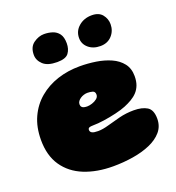

<svg xmlns="http://www.w3.org/2000/svg" viewBox="-138 -832 906 988"><g transform="rotate(-20 315.0 -338.0)"><path d="M314 46.5Q225 46.5 156.2 18.8Q87.5 -9 48.8 -65.5Q10 -122 10 -207.5Q10 -278 34.8 -331.8Q59.5 -385.5 103.2 -422.2Q147 -459 204.2 -477.8Q261.5 -496.5 326.5 -496.5Q370.5 -496.5 414.5 -489.8Q458.5 -483 495 -466.8Q531.5 -450.5 553.5 -422.5Q575.5 -394.5 575.5 -352.5Q575.5 -324.5 567.8 -303.8Q560 -283 546 -268Q532 -253 513.2 -242Q494.5 -231 472.5 -222Q450.5 -213 416.8 -205Q383 -197 348.2 -192Q313.5 -187 288 -187Q272.5 -187 266 -183.8Q259.5 -180.5 259.5 -172Q259.5 -167 261.8 -163Q264 -159 268.5 -156.5Q274 -153 282.8 -151.8Q291.5 -150.5 302.5 -150.5Q328 -150.5 360.5 -160Q393 -169.5 430.8 -179Q468.5 -188.5 510.5 -188.5Q555.5 -188.5 582.8 -172Q610 -155.5 610 -106.5Q610 -65.5 585 -36.2Q560 -7 517.8 11.2Q475.5 29.5 422.5 38Q369.5 46.5 314 46.5ZM293.5 -289Q305 -289 320.2 -293.8Q335.5 -298.5 347 -307.8Q358.5 -317 358.5 -330Q358.5 -347 345 -350.8Q331.5 -354.5 317 -354.5Q307 -354.5 296.8 -351.2Q286.5 -348 278 -342.2Q269.5 -336.5 264.2 -329Q259 -321.5 259 -313Q259 -303 263.8 -297.8Q268.5 -292.5 276.5 -290.8Q284.5 -289 293.5 -289ZM226.5 -556Q174 -556 149.5 -579Q125 -602 125 -632Q125 -675 153 -695Q181 -715 210.5 -715Q234.5 -715 256.2 -708Q278 -701 291.5 -682.8Q305 -664.5 305 -630.5Q305 -599 289.2 -577.5Q273.5 -556 226.5 -556ZM463.5 -557.5Q424 -557.5 398.8 -579.2Q373.5 -601 373.5 -633.5Q373.5 -672 402.8 -697Q432 -722 474.5 -722Q513 -722 531.8 -698.8Q550.5 -675.5 550.5 -646Q550.5 -609.5 526.8 -583.5Q503 -557.5 463.5 -557.5Z"/></g></svg>

Font: Gluten Black
Style: Regular
Weight: 900
Designer: Tyler Finck
Foundry: Etcetera Type Company
Version: Version 1.300